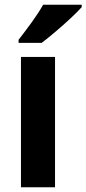

<svg xmlns="http://www.w3.org/2000/svg" viewBox="-20 -786 363 806"><path d="M211 0H68V-547H211ZM323 -756Q306 -737 276 -709Q246 -681 213 -653Q180 -625 155 -606H58V-619Q83 -651 112.5 -691.5Q142 -732 161 -766H323Z"/></svg>

Font: Noto Sans Khmer UI SemiCondensed
Style: Bold
Weight: 700
Width: 4
Designer: Danh Hong and the Monotype Design Team
Foundry: Monotype Imaging Inc.
Version: Version 2.002; ttfautohint (v1.8.4.7-5d5b)